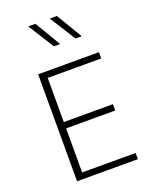

<svg xmlns="http://www.w3.org/2000/svg" viewBox="-170 -1024 859 1110"><g transform="rotate(-20 259.0 -469.0)"><path d="M150.9 -38.1V-309.1H453.1V-348.1H150.9V-619.6H480V-658.2H106V0H480V-38.1ZM190.9 -938H147L247.1 -778.8H285.6ZM323.2 -938H279.3L379.9 -778.8H418Z"/></g></svg>

Font: Estedad ExtraLight
Style: Regular
Weight: 200
Designer: Amin Abedi
Version: Version 7.3